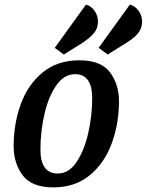

<svg xmlns="http://www.w3.org/2000/svg" viewBox="-20 -791 635 831"><path d="M39 -158Q39 -254 69.5 -339Q100 -424 164 -477Q228 -530 323 -530Q417 -530 456 -478Q495 -426 495 -353Q495 -257 464 -171.5Q433 -86 369 -33Q305 20 211 20Q117 20 78 -32.5Q39 -85 39 -158ZM379 -366Q379 -470 305 -470Q257 -470 223 -420.5Q189 -371 172 -295.5Q155 -220 155 -144Q155 -40 230 -40Q278 -40 311.5 -90Q345 -140 362 -215.5Q379 -291 379 -366ZM352 -771Q375 -765 389.5 -744Q404 -723 404 -697Q404 -668 386 -647Q368 -626 336 -605L256 -555L217 -584ZM542 -771Q565 -765 580 -744Q595 -723 595 -697Q595 -668 577 -646.5Q559 -625 526 -605L446 -555L407 -584Z"/></svg>

Font: Sansita SW
Style: Italic
Weight: 400
Italic angle: -11°
Designer: Pablo Cosgaya
Foundry: Omnibus-Type
Version: Version 1.000